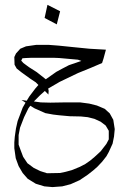

<svg xmlns="http://www.w3.org/2000/svg" viewBox="-20 -385 528 786"><path d="M118.7 30.3 147 34.2 186 35.2 244.6 34.2H308.1L345.2 39.1L376.5 46.9L408.7 60.5L429.2 79.1L443.8 105.5L449.7 143.6L446.8 173.8L440.9 203.1L425.3 237.3L415.5 254.9L397.9 277.3L378.4 297.9L361.8 312.5L339.4 330.1L306.2 352.5L269 369.1L234.9 377.9L194.8 380.9L161.6 377.9L126.5 367.2L93.3 346.7L72.8 323.2L56.2 294.9L44.4 262.7L38.6 221.7V198.2L40.5 174.8L45.4 140.6L52.2 110.4L63 82L72.8 55.7L84.5 35.2L67.9 24.4L89.4 27.3L100.1 9.8L124.5 -22.5L137.2 -37.1L126.5 -47.9L103 -63.5L67.9 -88.9L48.3 -104.5L39.6 -120.1L38.6 -151.4L45.4 -166L63 -185.5L86.4 -195.3L127.4 -201.2H181.2L220.2 -198.2L276.9 -192.4L346.2 -185.5L413.6 -181.6L403.8 -145.5L397.9 -127L352.1 -107.4L299.3 -85.9L224.1 -49.8L177.2 -22.5L179.2 -13.7L178.2 2L163.6 -12.7L144 4.9ZM96.2 58.6 78.6 94.7 62 137.7 56.2 168V207L64 228.5L74.7 256.8L92.3 283.2L118.7 302.7L145 315.4L172.4 324.2L225.1 323.2L248.5 318.4L273.9 311.5L307.1 297.9L329.6 286.1L349.1 272.5L366.7 257.8L392.1 234.4L415.5 204.1L425.3 185.5V150.4L412.6 128.9L392.1 113.3L366.7 101.6L339.4 94.7L311 91.8L265.1 90.8L222.2 86.9L197.8 84L165.5 78.1L121.6 58.6L104 47.9ZM210.4 -90.8 235.8 -104.5 262.2 -118.2 313 -135.7 299.3 -140.6 222.2 -147.5 200.7 -148.4H139.2H119.6H107.9L86.4 -147.5L71.8 -146.5L66.9 -136.7L75.7 -127L98.1 -110.4L130.4 -89.8L167.5 -60.5ZM174.3 -365.2 226.1 -338.9 212.4 -285.2 162.6 -311.5Z"/></svg>

Font: LaylaThuluth
Style: Regular
Weight: 400
Version: Version 2.0